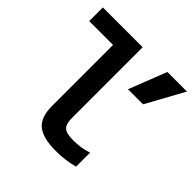

<svg xmlns="http://www.w3.org/2000/svg" viewBox="-192 -887 1054 1054"><g transform="rotate(45 335.5 -360.0)"><path d="M393 10Q291 10 247 -27Q203 -64 203 -151V-624H18V-730H327V-181Q327 -133 346.5 -116Q366 -99 418 -99Q451 -99 479 -103.5Q507 -108 532 -117V-8Q499 1 464.5 5.5Q430 10 393 10ZM550 -510H433L519 -730H671Z"/></g></svg>

Font: M PLUS Code Latin Expanded SemiBold
Style: Regular
Weight: 600
Width: 7
Designer: Coji Morishita
Foundry: UNDERFOREST DESIGN
Version: Version 1.002; ttfautohint (v1.8.3)